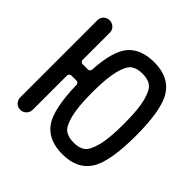

<svg xmlns="http://www.w3.org/2000/svg" viewBox="-144 -654 788 788"><g transform="rotate(45 250.0 -260.0)"><path d="M370.6 -446.3Q352.5 -460 320.8 -460Q289.1 -460 270.5 -446.8Q252 -433.6 240.2 -388.7Q228.5 -343.8 228.5 -259.8Q228.5 -175.8 240.2 -130.9Q252 -85.9 270.5 -72.8Q289.1 -59.6 320.8 -59.6Q352.5 -59.6 370.6 -73.2Q388.7 -86.9 400.4 -131.3Q412.1 -175.8 412.1 -259.8Q412.1 -343.8 400.4 -388.2Q388.7 -432.6 370.6 -446.3ZM34.2 -36.1V-484.4Q34.2 -499 44.4 -509.3Q54.7 -519.5 69.8 -519.5Q85 -519.5 95.7 -509.3Q106.4 -499 106.4 -484.4V-325.2Q106.4 -320.3 110.4 -316.9Q114.3 -313.5 118.2 -313.5H150.4Q154.3 -313.5 158.2 -316.9Q162.1 -320.3 162.1 -325.2Q168.9 -439.5 207 -483.4Q245.1 -527.3 321.3 -527.3Q406.2 -527.3 443.8 -469.7Q481.4 -412.1 481.4 -260.3Q481.4 -108.4 443.8 -50.8Q406.2 6.8 321.3 6.8Q239.3 6.8 201.7 -45.4Q164.1 -97.7 161.1 -236.3Q161.1 -240.2 157.7 -244.1Q154.3 -248 149.4 -248H118.2Q114.3 -248 110.4 -244.1Q106.4 -240.2 106.4 -236.3V-36.1Q106.4 -21.5 95.7 -10.7Q85 0 69.8 0Q54.7 0 44.4 -10.7Q34.2 -21.5 34.2 -36.1Z"/></g></svg>

Font: Rounded-X Mgen+ 1m regular
Style: Regular
Weight: 400
Designer: [Source Han Sans]
Ryoko NISHIZUKA  (kana & ideographs); Paul D. Hunt (Latin, Greek & Cyrillic); Wenlong ZHANG  (bopomofo
Version: Version 1.059.20150602